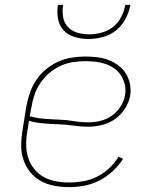

<svg xmlns="http://www.w3.org/2000/svg" viewBox="-20 -760 640 788"><path d="M264 8Q233 8 203 2.5Q173 -3 147.5 -17Q122 -31 104 -53.5Q86 -76 76.5 -103.5Q67 -131 67 -161.5Q67 -192 72 -223L88 -323Q93 -351 102.5 -378.5Q112 -406 128.5 -431Q145 -456 168.5 -475.5Q192 -495 219 -507Q246 -519 274.5 -523.5Q303 -528 330 -528Q355 -528 379.5 -525Q404 -522 426 -513.5Q448 -505 466.5 -491Q485 -477 497 -457.5Q509 -438 513.5 -414.5Q518 -391 514 -366Q509 -339 492.5 -313.5Q476 -288 451.5 -271Q427 -254 398.5 -247Q370 -240 343 -240Q312 -240 281.5 -244.5Q251 -249 220 -250Q189 -251 158.5 -253.5Q128 -256 99 -264L92 -220Q87 -192 87.5 -164.5Q88 -137 96 -112Q104 -87 120.5 -66.5Q137 -46 159.5 -33.5Q182 -21 209 -16Q236 -11 264 -11Q292 -11 321 -16Q350 -21 377.5 -34.5Q405 -48 428 -69.5Q451 -91 467 -117L485 -108Q467 -80 442 -57Q417 -34 387.5 -19Q358 -4 326.5 2Q295 8 264 8ZM343 -258Q368 -258 392.5 -264Q417 -270 438.5 -285Q460 -300 474.5 -322.5Q489 -345 493 -369Q497 -390 492.5 -411Q488 -432 477.5 -449Q467 -466 450.5 -478Q434 -490 414.5 -497Q395 -504 373.5 -506.5Q352 -509 331 -509Q305 -509 279 -505Q253 -501 228 -489.5Q203 -478 182 -460Q161 -442 145.5 -419Q130 -396 121.5 -371Q113 -346 109 -320L102 -283Q131 -275 161.5 -272.5Q192 -270 222.5 -269Q253 -268 283 -263Q313 -258 343 -258ZM343 -600Q314 -600 286.5 -608Q259 -616 241 -635.5Q223 -655 218 -683Q213 -711 218 -740H239Q235 -715 239 -690.5Q243 -666 258.5 -649.5Q274 -633 297.5 -626Q321 -619 346 -619Q371 -619 397 -626Q423 -633 444 -649.5Q465 -666 477.5 -690.5Q490 -715 494 -740H515Q510 -711 495.5 -683Q481 -655 456.5 -635.5Q432 -616 402 -608Q372 -600 343 -600Z"/></svg>

Font: Iosevka SS04 Thin Extended
Style: Italic
Weight: 100
Width: 7
Italic angle: -9°
Monospace: yes
Designer: Belleve Invis
Foundry: Belleve Invis
Version: Version 19.0.0; ttfautohint (v1.8.4)